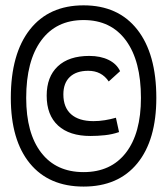

<svg xmlns="http://www.w3.org/2000/svg" viewBox="-20 -706 626 719"><path d="M293 -7.3Q163.1 -7.3 91.8 -94.2Q20.5 -181.2 20.5 -339.4Q20.5 -504.4 91.8 -595.2Q163.1 -686 293 -686Q422.9 -686 494.1 -595.2Q565.4 -504.4 565.4 -339.4Q565.4 -181.2 494.1 -94.2Q422.9 -7.3 293 -7.3ZM293 -61.5Q395.5 -61.5 451.7 -134.3Q507.8 -207 507.8 -339.4Q507.8 -478 451.7 -554.4Q395.5 -630.9 293 -630.9Q190.4 -630.9 134.3 -554.4Q78.1 -478 78.1 -339.4Q78.1 -207 134.3 -134.3Q190.4 -61.5 293 -61.5ZM318.4 -196.8Q240.2 -196.8 197.5 -235.8Q154.8 -274.9 154.8 -347.7Q154.8 -418.5 196.3 -457.5Q237.8 -496.6 314.5 -496.6Q356.4 -496.6 386.7 -481.7Q417 -466.8 429.7 -439.5L387.2 -400.9Q360.4 -440.9 310.5 -440.9Q266.1 -440.9 241.7 -418Q217.3 -395 217.3 -352.5Q217.3 -303.7 246.3 -278.1Q275.4 -252.4 330.1 -252.4Q351.6 -252.4 372.8 -255.9Q394 -259.3 414.1 -265.1L425.8 -211.4Q400.4 -202.6 372.8 -199.7Q345.2 -196.8 318.4 -196.8Z"/></svg>

Font: Cascadia Mono PL Light
Style: Regular
Weight: 300
Monospace: yes
Designer: Aaron Bell
Foundry: Saja Typeworks
Version: Version 2404.023; ttfautohint (v1.8.4)